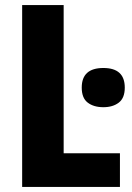

<svg xmlns="http://www.w3.org/2000/svg" viewBox="-20 -734 518 754"><path d="M67 0V-714H230V-132H451V0ZM386 -467Q301 -467 301 -390Q301 -349 324.5 -331Q348 -313 386 -313Q423 -313 446.5 -331Q470 -349 470 -390Q470 -467 386 -467Z"/></svg>

Font: Noto Sans Display SemiCondensed Extra
Style: Regular
Weight: 800
Width: 4
Designer: Monotype Design Team
Foundry: Monotype Imaging Inc.
Version: Version 1.900